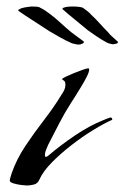

<svg xmlns="http://www.w3.org/2000/svg" viewBox="-20 -568 383 590"><path d="M62 2Q58 2 45.5 0.5Q33 -1 21.5 -4.5Q10 -8 10 -13Q10 -16 12.5 -24.5Q15 -33 16 -36Q31 -79 58 -119.5Q85 -160 115.5 -199.5Q146 -239 169 -277Q174 -284 177.5 -291.5Q181 -299 181 -307Q181 -318 176 -320.5Q171 -323 171 -325Q171 -327 181.5 -332Q192 -337 206.5 -343Q221 -349 234 -353.5Q247 -358 251 -358Q254 -358 254 -354Q254 -347 247 -333Q240 -319 230 -302.5Q220 -286 211.5 -272.5Q203 -259 199 -253Q179 -222 162 -189Q145 -156 128 -123Q125 -116 121.5 -107.5Q118 -99 118 -92Q118 -86 121 -86Q123 -86 126 -88Q129 -90 130 -91Q165 -121 210 -151.5Q255 -182 298 -199Q300 -200 309 -203.5Q318 -207 319 -207Q325 -207 325 -200Q300 -189 266.5 -168.5Q233 -148 199.5 -122Q166 -96 139 -68.5Q112 -41 101 -16Q96 -4 84.5 -1Q73 2 62 2ZM222 -431Q217 -431 211.5 -432.5Q206 -434 201 -435Q183 -443 164 -453.5Q145 -464 132 -472Q108 -488 83.5 -503.5Q59 -519 36 -535Q36 -539 39 -539Q44 -543 55 -545Q66 -547 77 -548Q85 -548 92.5 -547.5Q100 -547 104 -544Q117 -538 135 -524Q152 -511 167 -497Q182 -483 199 -469L238 -440Q238 -436 232.5 -433.5Q227 -431 222 -431ZM326 -432Q322 -433 317 -434Q312 -435 307 -438Q292 -446 276.5 -456.5Q261 -467 250 -475Q231 -491 210.5 -507.5Q190 -524 172 -540Q172 -544 175 -544Q183 -548 204 -548Q213 -548 222 -547Q231 -546 235 -544Q241 -539 247.5 -534.5Q254 -530 260 -523Q274 -510 286.5 -496Q299 -482 312 -469Q317 -462 327 -453.5Q337 -445 343 -439Q342 -435 336.5 -433.5Q331 -432 326 -432Z"/></svg>

Font: My Soul
Style: Regular
Weight: 400
Designer: Robert E. Leuschke
Foundry: Robert E. Leuschke
Version: Version 1.010; ttfautohint (v1.8.4.7-5d5b)